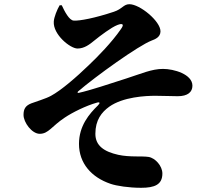

<svg xmlns="http://www.w3.org/2000/svg" viewBox="-20 -824 1040 914"><path d="M264 -799C252 -779 237 -742 236 -721C232 -660 314 -593 349 -593C382 -593 407 -613 429 -631C456 -653 510 -694 539 -705C565 -715 572 -708 556 -686C512 -622 445 -554 405 -516C342 -455 271 -394 223 -368C198 -354 152 -341 129 -332C101 -321 92 -305 92 -277C92 -241 132 -187 169 -187C211 -187 226 -223 288 -264C325 -289 390 -321 440 -335C456 -340 458 -334 446 -322C405 -282 356 -225 356 -139C356 -47 415 20 506 51C535 61 593 70 652 70C716 70 753 55 753 2C753 -34 719 -72 687 -77C654 -82 598 -75 543 -87C476 -102 434 -130 434 -187C434 -253 464 -290 500 -316C566 -363 674 -368 719 -368C756 -368 799 -366 826 -366C874 -366 896 -386 896 -416C896 -471 807 -496 756 -496C702 -496 652 -473 580 -450C512 -428 403 -392 355 -382C349 -381 347 -384 352 -389C436 -461 639 -607 702 -631C718 -637 744 -647 744 -675C744 -723 646 -804 596 -804C568 -804 562 -781 522 -768C432 -738 359 -724 331 -726C309 -727 287 -771 274 -799Z"/></svg>

Font: Noto Serif CJK JP Black
Style: Regular
Weight: 900
Designer: Ryoko NISHIZUKA 西塚涼子 (kana & ideographs); Frank Grießhammer (Latin, Greek & Cyrillic); Wenlong ZHANG 张文龙 (bopomofo); San
Foundry: Adobe Systems Incorporated
Version: Version 1.001;PS 1.001;hotconv 16.6.54;makeotf.lib2.5.65590